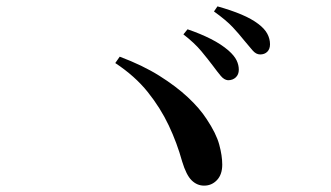

<svg xmlns="http://www.w3.org/2000/svg" viewBox="-20 -738 1040 603"><path d="M696 -486Q684 -487 673.5 -499.5Q663 -512 649 -531Q634 -551 612.5 -577Q591 -603 556 -630L569 -646Q610 -632 642.5 -615.5Q675 -599 698 -579Q716 -563 723 -548.5Q730 -534 730 -519Q730 -504 720.5 -495Q711 -486 696 -486ZM621 -155Q599 -155 582 -171.5Q565 -188 552 -231Q536 -289 510 -344Q484 -399 444 -449Q404 -499 342 -540L356 -560Q428 -533 480.5 -500Q533 -467 570 -432.5Q607 -398 629 -364Q659 -319 668.5 -284Q678 -249 678 -221Q678 -190 661.5 -172.5Q645 -155 621 -155ZM797 -567Q784 -567 773 -580Q762 -593 746 -612Q731 -631 711 -652.5Q691 -674 652 -702L663 -718Q706 -706 738 -692.5Q770 -679 791 -663Q811 -648 819.5 -632Q828 -616 828 -599Q828 -584 819.5 -575.5Q811 -567 797 -567Z"/></svg>

Font: Noto Serif SC ExtraLight SemiBold
Style: Regular
Weight: 600
Version: Version 2.002-H1;hotconv 1.1.0;makeotfexe 2.6.0